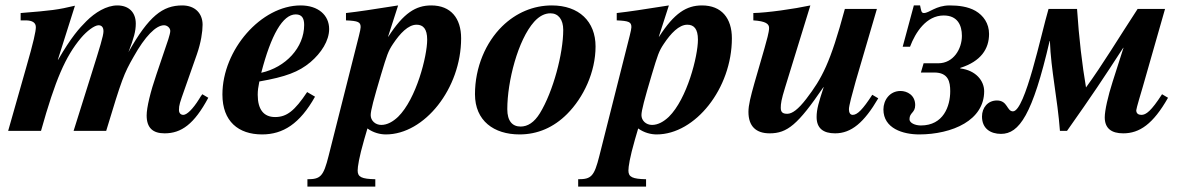

<svg xmlns="http://www.w3.org/2000/svg" viewBox="-20 -482 4351 707"><path d="M725 -135C721 -130 717 -124 713 -117C690 -80 668 -59 655 -59C646 -59 639 -65 639 -77C639 -95 642 -103 660 -154L705 -282C720 -325 726 -365 726 -391C726 -432 699 -462 651 -462C579 -462 528 -423 453 -290C473 -342 480 -367 480 -395C480 -437 454 -462 412 -462C372 -462 330 -436 298 -404C271 -377 243 -346 194 -262H193L256 -461C193 -446 169 -443 56 -434V-407H74C100 -407 112 -398 112 -382C112 -367 104 -329 76 -232L10 0H131C184 -189 221 -274 278 -342C300 -368 328 -389 343 -389C353 -389 361 -383 361 -367C361 -350 348 -309 316 -207L251 0H371C429 -192 436 -210 472 -273C514 -348 554 -389 584 -389C596 -389 607 -379 607 -368C607 -362 604 -351 600 -338L556 -208C534 -144 520 -86 520 -57C520 -11 543 9 586 9C648 9 695 -25 747 -122Z M1100 -390C1100 -307 1032 -234 942 -214C978 -353 1021 -429 1069 -429C1093 -429 1100 -413 1100 -390ZM1111 -143C1065 -74 1036 -51 993 -51C951 -51 929 -79 929 -133C929 -149 931 -162 935 -182C1032 -199 1080 -217 1123 -253C1163 -287 1192 -332 1192 -375C1192 -426 1152 -462 1087 -462C942 -462 799 -299 799 -134C799 -35 858 13 945 13C1022 13 1084 -26 1140 -126Z M1553 -336C1553 -275 1513 -118 1446 -52C1427 -34 1406 -22 1384 -22C1362 -22 1345 -38 1345 -58C1345 -75 1356 -116 1383 -207C1405 -280 1409 -293 1427 -320C1453 -359 1483 -391 1514 -391C1538 -391 1553 -376 1553 -336ZM1409 -347 1446 -462C1344 -446 1306 -440 1254 -434V-407C1299 -405 1308 -401 1308 -382C1308 -372 1299 -340 1286 -288L1190 92C1171 168 1160 178 1112 178V205H1362V178C1312 177 1297 170 1297 146C1297 132 1302 98 1321 32L1333 -9C1355 7 1380 13 1401 13C1543 13 1678 -156 1678 -341C1678 -415 1640 -462 1568 -462C1511 -462 1466 -434 1410 -347Z M2054 -372C2054 -285 2017 -145 1968 -65C1947 -31 1923 -16 1897 -16C1867 -16 1848 -36 1848 -80C1848 -182 1887 -335 1947 -402C1966 -423 1986 -433 2007 -433C2036 -433 2054 -410 2054 -372ZM2173 -311C2173 -403 2112 -462 2012 -462C1944 -462 1880 -435 1829 -385C1769 -326 1729 -235 1729 -135C1729 -37 1799 13 1893 13C1960 13 2019 -13 2068 -62C2129 -123 2173 -217 2173 -311Z M2550 -336C2550 -275 2510 -118 2443 -52C2424 -34 2403 -22 2381 -22C2359 -22 2342 -38 2342 -58C2342 -75 2353 -116 2380 -207C2402 -280 2406 -293 2424 -320C2450 -359 2480 -391 2511 -391C2535 -391 2550 -376 2550 -336ZM2406 -347 2443 -462C2341 -446 2303 -440 2251 -434V-407C2296 -405 2305 -401 2305 -382C2305 -372 2296 -340 2283 -288L2187 92C2168 168 2157 178 2109 178V205H2359V178C2309 177 2294 170 2294 146C2294 132 2299 98 2318 32L2330 -9C2352 7 2377 13 2398 13C2540 13 2675 -156 2675 -341C2675 -415 2637 -462 2565 -462C2508 -462 2463 -434 2407 -347Z M3192 -133C3157 -79 3137 -59 3120 -59C3109 -59 3106 -70 3106 -80C3106 -92 3118 -137 3131 -183L3209 -449H3091C3037 -249 3007 -194 2949 -118C2919 -79 2897 -63 2879 -63C2863 -63 2855 -68 2855 -85C2855 -100 2857 -115 2871 -160L2964 -462C2903 -449 2805 -435 2754 -434V-407C2800 -404 2812 -394 2812 -379C2812 -363 2803 -333 2795 -304L2758 -176C2744 -126 2736 -95 2736 -70C2736 -17 2764 9 2814 9C2879 9 2918 -23 3012 -161H3013C2995 -106 2987 -80 2987 -51C2987 -10 3011 9 3055 9C3115 9 3162 -31 3214 -120Z M3345 -462 3304 -310H3331C3351 -363 3391 -425 3455 -425C3506 -425 3522 -389 3522 -350C3522 -302 3491 -249 3435 -249H3381L3371 -215H3420C3472 -215 3479 -181 3479 -146C3479 -91 3454 -20 3371 -20C3350 -20 3329 -29 3329 -43C3329 -68 3350 -66 3350 -95C3350 -132 3320 -147 3296 -147C3256 -147 3233 -113 3233 -79C3233 -9 3305 13 3365 13C3424 13 3486 0 3531 -27C3575 -53 3604 -93 3604 -146C3604 -184 3574 -223 3516 -230V-232C3592 -256 3622 -302 3622 -357C3622 -396 3601 -425 3572 -442C3544 -458 3509 -462 3477 -462C3426 -462 3402 -434 3382 -434C3372 -434 3372 -444 3368 -462Z M4259 -135C4219 -73 4200 -59 4183 -59C4172 -59 4164 -64 4164 -76C4164 -82 4183 -145 4188 -162L4270 -449H4169C4097 -339 4041 -245 3979 -160C3965 -242 3953 -342 3946 -449H3841C3814 -358 3755 -72 3710 -72C3687 -72 3691 -112 3651 -112C3617 -112 3596 -85 3596 -53C3596 -8 3628 11 3666 11C3733 11 3782 -59 3845 -331H3846C3850 -223 3874 -120 3883 0H3909C4005 -136 4040 -189 4116 -306H4117L4077 -181C4060 -128 4048 -75 4048 -50C4048 -9 4073 9 4116 9C4176 9 4226 -25 4281 -122Z"/></svg>

Font: XITS
Style: Bold Italic
Weight: 700
Italic angle: -16.33°
Designer: MicroPress Inc., with final additions and corrections provided by Coen Hoffman, Elsevier (retired)
Version: Version 1.302